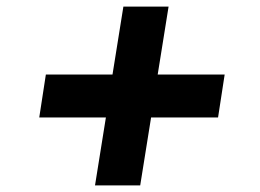

<svg xmlns="http://www.w3.org/2000/svg" viewBox="-20 -578 788 582"><path d="M268 -16 301 -222H99L119 -352H321L354 -558H491L458 -352H661L641 -222H438L405 -16Z"/></svg>

Font: Nunito Sans 7pt Expanded Black
Style: Italic
Weight: 900
Width: 7
Italic angle: -9°
Designer: Vernon Adams
Foundry: Vernon Adams
Version: Version 3.101;gftools[0.9.27]